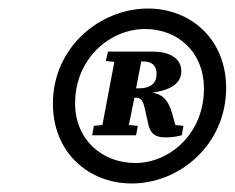

<svg xmlns="http://www.w3.org/2000/svg" viewBox="-20 -735 550 450"><path d="M297 -353C220 -353 156 -407 156 -493C156 -597 237 -667 320 -667C396 -667 458 -614 458 -527C458 -423 379 -353 297 -353ZM289 -305C401 -305 510 -396 510 -529C510 -643 427 -715 327 -715C215 -715 104 -625 104 -492C104 -377 188 -305 289 -305ZM316 -591C335 -591 347 -582 347 -562C347 -544 338 -528 305 -528H299L311 -591ZM228 -592 248 -590 220 -442 200 -440 196 -418H299L303 -440L282 -442L295 -506H297C311 -506 315 -500 320 -478L328 -442C333 -422 344 -413 367 -413C383 -413 395 -415 406 -418L410 -440L391 -442L384 -467C376 -495 366 -513 337 -518C392 -525 405 -548 405 -568C405 -596 381 -614 338 -614H233Z"/></svg>

Font: Source Serif Pro Black
Style: Italic
Weight: 900
Italic angle: -12°
Designer: Frank Grießhammer
Foundry: Adobe Systems Incorporated
Version: Version 3.001;hotconv 1.0.111;makeotfexe 2.5.65597